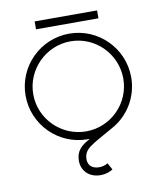

<svg xmlns="http://www.w3.org/2000/svg" viewBox="-83 -620 718 863"><g transform="rotate(-10 276.5 -188.0)"><path d="M419 -518V-554H134V-518ZM71 -232C71 -345 164 -438 277 -438C390 -438 482 -345 482 -232C482 -119 390 -27 277 -27C164 -27 71 -119 71 -232ZM277 -473C144 -473 36 -365 36 -232C36 -99 144 9 277 9H287C247 30 221 52 221 98C221 141 252 178 307 178C329 178 349 171 363 162L346 131C336 137 322 142 307 142C266 142 256 116 256 98C256 48 292 37 389 -19C466 -59 518 -139 518 -232C518 -365 410 -473 277 -473Z"/></g></svg>

Font: Rawengulk
Style: Regular
Weight: 400
Version: Version 0.9